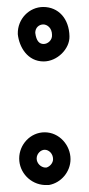

<svg xmlns="http://www.w3.org/2000/svg" viewBox="-20 -521 255 550"><path d="M31 -423C35 -386 59 -345 105 -345C144 -345 180 -381 179 -417C178 -468 147 -501 104 -501C64 -501 30 -467 31 -424ZM35 -67C35 -27 67 7 108 9H120C155 3 182 -29 182 -65C182 -105 150 -142 108 -142C67 -142 35 -107 35 -67ZM81 -427C81 -442 92 -451 104 -451C115 -451 129 -441 129 -421C130 -406 117 -395 105 -395C93 -395 84 -403 81 -427ZM85 -67C85 -81 97 -92 108 -92C120 -92 132 -81 132 -65C132 -54 123 -44 113 -41H109C97 -42 85 -53 85 -67Z"/></svg>

Font: Hussar Pisanka
Style: Out
Weight: 400
Designer: Robert Jablonski
Foundry: Cannot Into Space Fonts
Version: Version 1.070